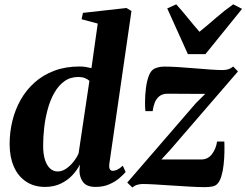

<svg xmlns="http://www.w3.org/2000/svg" viewBox="-20 -854 1140 888"><path d="M486 -99Q483.5 -81 487.5 -72.5Q491.5 -64 501.5 -64Q511 -64 522 -69Q533 -74 548 -87.5L561 -58.5Q551.5 -47 532.5 -30.5Q513.5 -14 485.8 -1.8Q458 10.5 422.5 10.5Q382 10.5 365 -10.8Q348 -32 347.5 -64.5L349.5 -93Q337.5 -68.5 315.5 -44.5Q293.5 -20.5 261.5 -5Q229.5 10.5 188.5 10.5Q137 10.5 100 -14.5Q63 -39.5 43.8 -84Q24.5 -128.5 24.5 -188Q24.5 -242 37.2 -294.5Q50 -347 75.5 -392.2Q101 -437.5 139.8 -472.2Q178.5 -507 230.8 -526.8Q283 -546.5 348.5 -546.5Q362.5 -546.5 376.8 -544.2Q391 -542 403 -539L432 -745L357.5 -765L363.5 -794.5L565 -817L588 -803ZM393.5 -480Q386 -487.5 373 -492.8Q360 -498 342.5 -498Q305 -498 277.5 -478Q250 -458 231 -424.2Q212 -390.5 200.8 -349.2Q189.5 -308 184.5 -264.2Q179.5 -220.5 179.5 -181Q179.5 -140 188.5 -113.5Q197.5 -87 212.5 -74Q227.5 -61 246.5 -61Q267 -61 285.8 -73.8Q304.5 -86.5 319.8 -105.8Q335 -125 343.5 -144.5ZM929.5 -420Q916 -420 898 -420Q880 -420 860 -420Q840 -420 820.5 -420.2Q801 -420.5 783.2 -420.5Q765.5 -420.5 752.5 -420.5Q730.5 -420 716.5 -408.5Q702.5 -397 695.5 -378.8Q688.5 -360.5 686 -340H652.5Q650.5 -356.5 650.8 -385Q651 -413.5 654.8 -445Q658.5 -476.5 667.5 -501.5Q676.5 -526.5 692.5 -535.5Q697.5 -538.5 710 -542.2Q722.5 -546 740 -546Q767 -546 803.5 -543.8Q840 -541.5 878.5 -538.2Q917 -535 951.5 -532.5Q986 -530 1008.5 -530Q1025 -530 1036.5 -533.8Q1048 -537.5 1058.5 -546.5L1080.5 -523.5L767 -160.5L726.5 -116.5Q745.5 -116.5 768.2 -116.5Q791 -116.5 815.5 -116.5Q840 -116.5 864.2 -116.5Q888.5 -116.5 911 -116.5Q941.5 -116.5 960.2 -141Q979 -165.5 984 -199.5H1017.5Q1018.5 -179.5 1018 -150.8Q1017.5 -122 1014.2 -92Q1011 -62 1003.5 -37.8Q996 -13.5 983.5 -2Q977 5 963.2 8.2Q949.5 11.5 926.5 11.5Q898.5 11.5 859 9.2Q819.5 7 777.8 4.2Q736 1.5 699.5 -0.8Q663 -3 640.5 -3Q627 -3 614.2 0.8Q601.5 4.5 592.5 13.5L568.5 -9.5L886.5 -377.5ZM849 -603.5 753.5 -815 795 -834Q821 -805.5 848 -772Q875 -738.5 902.5 -707Q942 -739 979.5 -771.8Q1017 -804.5 1058.5 -834L1099.5 -813L930 -603.5Z"/></svg>

Font: Merriweather 72pt ExtraBold
Style: Italic
Weight: 800
Italic angle: -7.8°
Version: Version 2.101